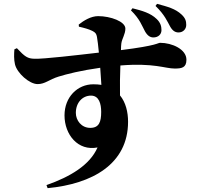

<svg xmlns="http://www.w3.org/2000/svg" viewBox="-20 -887 1040 1000"><path d="M790 -856C838 -810 852 -774 866 -749C879 -726 893 -718 910 -718C933 -718 950 -735 950 -757C950 -777 946 -792 926 -811C893 -842 853 -852 798 -867ZM662 -833C709 -787 719 -753 735 -724C748 -701 762 -692 779 -692C804 -692 821 -708 821 -730C821 -750 816 -769 796 -788C764 -819 721 -831 670 -844ZM450 -221C404 -221 375 -260 375 -299C375 -352 409 -389 454 -389C496 -389 507 -346 507 -304C507 -252 496 -221 450 -221ZM391 -748C418 -742 443 -735 461 -726C477 -718 482 -711 485 -695C488 -677 492 -647 495 -613C383 -600 205 -579 159 -581C124 -582 110 -591 68 -636L55 -630C53 -607 52 -577 58 -552C69 -506 133 -449 176 -449C215 -449 236 -473 285 -488C327 -501 401 -520 502 -534C504 -501 506 -469 508 -445C495 -447 481 -448 466 -448C384 -448 316 -382 316 -286C316 -186 386 -99 488 -119C448 -27 345 34 222 77L228 93C461 71 647 -33 647 -253C647 -303 635 -354 605 -390C604 -441 605 -497 607 -546C783 -560 839 -530 890 -530C926 -530 951 -534 951 -576C951 -630 877 -664 814 -664C801 -664 803 -650 610 -626C610 -641 611 -653 612 -661C615 -685 633 -709 633 -738C633 -775 556 -803 491 -803C454 -803 416 -780 390 -759Z"/></svg>

Font: Noto Serif CJK JP Black
Style: Regular
Weight: 900
Designer: Ryoko NISHIZUKA 西塚涼子 (kana & ideographs); Frank Grießhammer (Latin, Greek & Cyrillic); Wenlong ZHANG 张文龙 (bopomofo); San
Foundry: Adobe Systems Incorporated
Version: Version 1.001;PS 1.001;hotconv 16.6.54;makeotf.lib2.5.65590